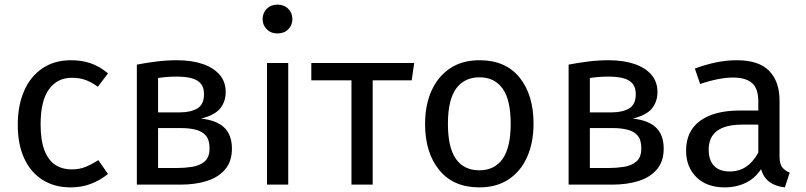

<svg xmlns="http://www.w3.org/2000/svg" viewBox="-20 -800 3492 832"><path d="M287 -539Q334 -539 372.5 -526Q411 -513 448 -482L404 -424Q377 -444 350.5 -453.5Q324 -463 291 -463Q229 -463 192.5 -413.5Q156 -364 156 -261Q156 -192 172.5 -149Q189 -106 219 -86Q249 -66 291 -66Q324 -66 350 -76.5Q376 -87 406 -106L448 -46Q413 -18 373 -3Q333 12 287 12Q216 12 164.5 -20.5Q113 -53 85 -113.5Q57 -174 57 -259Q57 -343 84.5 -406Q112 -469 164 -504Q216 -539 287 -539Z M746 -539Q810 -539 857.5 -523Q905 -507 931.5 -476.5Q958 -446 958 -401Q958 -360 934.5 -330.5Q911 -301 851 -286Q919 -279 952 -247Q985 -215 985 -156Q985 -101 956 -66.5Q927 -32 877 -16Q827 0 763 0H573V-520Q614 -528 658.5 -533.5Q703 -539 746 -539ZM747 -468Q724 -468 704.5 -466.5Q685 -465 665 -462V-72H748Q780 -72 812.5 -77Q845 -82 866.5 -100Q888 -118 888 -157Q888 -194 872 -212.5Q856 -231 828 -238Q800 -245 765 -245H649V-313H759Q806 -313 835 -330Q864 -347 864 -392Q864 -420 851 -436.5Q838 -453 812 -460.5Q786 -468 747 -468Z M1137 -527H1229V0H1137ZM1182 -780Q1211 -780 1229 -762Q1247 -744 1247 -717Q1247 -691 1229 -673Q1211 -655 1182 -655Q1154 -655 1136 -673Q1118 -691 1118 -717Q1118 -744 1136 -762Q1154 -780 1182 -780Z M1329 -527H1775L1764 -452H1595V0H1503V-452H1329Z M2058 -539Q2171 -539 2231.5 -464Q2292 -389 2292 -264Q2292 -183 2264.5 -120.5Q2237 -58 2184.5 -23Q2132 12 2057 12Q1945 12 1883.5 -63Q1822 -138 1822 -263Q1822 -345 1850 -407Q1878 -469 1930.5 -504Q1983 -539 2058 -539ZM2058 -465Q1992 -465 1956.5 -416Q1921 -367 1921 -263Q1921 -160 1956 -111Q1991 -62 2057 -62Q2123 -62 2158 -111.5Q2193 -161 2193 -264Q2193 -367 2158 -416Q2123 -465 2058 -465Z M2617 -539Q2681 -539 2728.5 -523Q2776 -507 2802.5 -476.5Q2829 -446 2829 -401Q2829 -360 2805.5 -330.5Q2782 -301 2722 -286Q2790 -279 2823 -247Q2856 -215 2856 -156Q2856 -101 2827 -66.5Q2798 -32 2748 -16Q2698 0 2634 0H2444V-520Q2485 -528 2529.5 -533.5Q2574 -539 2617 -539ZM2618 -468Q2595 -468 2575.5 -466.5Q2556 -465 2536 -462V-72H2619Q2651 -72 2683.5 -77Q2716 -82 2737.5 -100Q2759 -118 2759 -157Q2759 -194 2743 -212.5Q2727 -231 2699 -238Q2671 -245 2636 -245H2520V-313H2630Q2677 -313 2706 -330Q2735 -347 2735 -392Q2735 -420 2722 -436.5Q2709 -453 2683 -460.5Q2657 -468 2618 -468Z M3173 -539Q3268 -539 3313 -493Q3358 -447 3358 -364V-123Q3358 -89 3370 -74.5Q3382 -60 3402 -52L3381 12Q3337 7 3310 -15Q3283 -37 3273 -86L3266 -123V-360Q3266 -417 3238.5 -440.5Q3211 -464 3156 -464Q3127 -464 3091 -457Q3055 -450 3014 -436L2991 -503Q3040 -521 3084.5 -530Q3129 -539 3173 -539ZM3185 -321H3281V-260H3197Q3124 -260 3087.5 -233Q3051 -206 3051 -152Q3051 -106 3074 -81.5Q3097 -57 3142 -57Q3187 -57 3219.5 -82Q3252 -107 3275 -157L3287 -82Q3260 -33 3217 -10.5Q3174 12 3121 12Q3042 12 2997.5 -32.5Q2953 -77 2953 -147Q2953 -232 3014 -276.5Q3075 -321 3185 -321Z"/></svg>

Font: Fira Sans Variable
Style: Regular
Weight: 400
Designer: Carrois Corporate & Edenspiekermann AG
Foundry: Carrois Corporate GbR & Edenspiekermann AG
Version: Version 4.202